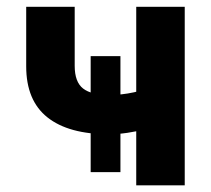

<svg xmlns="http://www.w3.org/2000/svg" viewBox="-20 -556 633 576"><path d="M307.1 -153.3Q186 -153.3 122.3 -203.9Q58.6 -254.4 58.6 -356.9V-535.6H204.1V-358.4Q204.1 -310.1 229.2 -290.5Q254.4 -271 307.1 -271Q345.2 -271 381.8 -279.1Q418.5 -287.1 460.4 -301.3V-183.6Q442.4 -176.3 416.5 -168.9Q390.6 -161.6 362.1 -157.5Q333.5 -153.3 307.1 -153.3ZM388.7 0V-535.6H534.2V0ZM252 -39.6V-387.7H341.3V-39.6Z"/></svg>

Font: Inter 20pt
Style: Bold
Weight: 700
Version: Version 4.001;git-66647c0bb